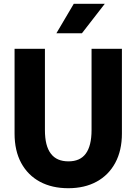

<svg xmlns="http://www.w3.org/2000/svg" viewBox="-20 -985 722 1015"><path d="M341 10Q255 10 191.2 -24.2Q127.5 -58.5 92.2 -123.2Q57 -188 57 -279V-727H217.5V-297.5Q217.5 -255.5 225.2 -224.5Q233 -193.5 248.8 -172.8Q264.5 -152 287.8 -142Q311 -132 342 -132Q372.5 -132 395.2 -142Q418 -152 433.2 -172.5Q448.5 -193 456.2 -224.2Q464 -255.5 464 -297.5V-727H624.5V-279Q624.5 -189.5 589.5 -124.5Q554.5 -59.5 491 -24.8Q427.5 10 341 10ZM278 -809 370 -965H534L413 -809Z"/></svg>

Font: Spline Sans
Style: Regular
Weight: 400
Designer: Eben Sorkin, Mirko Velimirovic
Foundry: Sorkin Type
Version: Version 1.001